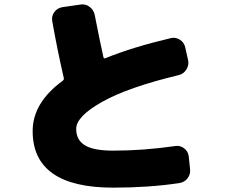

<svg xmlns="http://www.w3.org/2000/svg" viewBox="-20 -802 1040 882"><path d="M853 -26Q856 -2 842 16.5Q828 35 804 39Q664 60 500 60Q130 60 130 -200Q130 -330 268 -431Q275 -436 273 -444Q243 -574 220 -705Q216 -728 229.5 -746.5Q243 -765 266 -769L349 -781Q372 -785 391 -771Q410 -757 415 -734Q438 -616 455 -540Q457 -531 465 -535Q591 -586 765 -627Q787 -632 806.5 -619.5Q826 -607 831 -584L844 -526Q849 -503 836 -482.5Q823 -462 801 -457Q568 -401 449 -334Q330 -267 330 -210Q330 -159 370 -134.5Q410 -110 500 -110Q638 -110 784 -131Q807 -135 825.5 -121Q844 -107 847 -84Z"/></svg>

Font: Rounded Mplus 1c Black
Style: Regular
Weight: 900
Version: Version 1.059.20150529